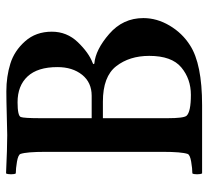

<svg xmlns="http://www.w3.org/2000/svg" viewBox="-46 -640 688 635"><g transform="rotate(-90 297.5 -322.0)"><path d="M224.6 -325.2V-111.3Q224.6 -58.6 232.4 -48.8Q245.1 -34.2 301.8 -34.2Q354.5 -34.2 392.6 -65.9Q430.7 -97.7 430.7 -171.9Q430.7 -237.3 396.5 -281.2Q362.3 -325.2 279.3 -325.2ZM224.6 -362.3H298.8Q342.8 -362.3 368.2 -394Q393.6 -425.8 393.6 -475.6Q393.6 -541 362.8 -574.2Q332 -607.4 277.3 -607.4Q232.4 -607.4 228.5 -596.7Q224.6 -586.9 224.6 -530.3ZM313.5 -644.5Q362.3 -644.5 404.8 -631.3Q447.3 -618.2 479 -582.5Q510.7 -546.9 510.7 -494.1Q510.7 -444.3 476.1 -408.2Q441.4 -372.1 408.2 -359.4Q400.4 -356.4 405.3 -353.5Q451.2 -349.6 503.4 -304.2Q555.7 -258.8 555.7 -191.4Q555.7 -146.5 530.8 -104.5Q505.9 -62.5 465.8 -37.1Q404.3 2.9 267.6 2.9H42Q39.1 -2 39.1 -13.7Q39.1 -25.4 42 -29.3Q57.6 -29.3 80.6 -33.2Q103.5 -37.1 106.4 -44.9Q113.3 -65.4 113.3 -127V-515.6Q113.3 -577.1 106.4 -597.7Q103.5 -605.5 80.6 -609.4Q57.6 -613.3 42 -613.3Q39.1 -617.2 39.1 -628.9Q39.1 -640.6 42 -645.5Q126 -641.6 168.9 -641.6Q186.5 -641.6 234.9 -643.1Q283.2 -644.5 313.5 -644.5Z"/></g></svg>

Font: Crimson
Style: Semibold
Weight: 600
Version: Version 0.8